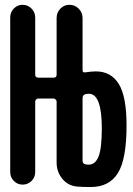

<svg xmlns="http://www.w3.org/2000/svg" viewBox="-20 -750 540 780"><path d="M315.4 -351.6V-97.7Q315.4 -85.9 325.2 -83Q331.1 -81.1 340.8 -81.1Q367.2 -81.1 380.4 -114.3Q393.6 -147.5 393.6 -228.5Q393.6 -368.2 341.8 -369.1Q335.9 -369.1 326.2 -367.2Q315.4 -363.3 315.4 -351.6ZM21.5 -50.8V-678.7Q21.5 -700.2 36.1 -715.3Q50.8 -730.5 71.8 -730.5Q92.8 -730.5 107.9 -715.3Q123 -700.2 123 -678.7V-446.3Q123 -435.5 134.8 -434.6H198.2Q210 -434.6 210 -446.3V-676.8Q210 -699.2 225.1 -714.8Q240.2 -730.5 262.2 -730.5Q284.2 -730.5 299.8 -714.8Q315.4 -699.2 315.4 -676.8V-464.8Q315.4 -454.1 326.2 -456.1Q354.5 -460 369.1 -460Q430.7 -460 462.4 -409.2Q494.1 -358.4 494.1 -240.2Q494.1 -103.5 459 -46.9Q423.8 9.8 348.6 9.8Q311.5 9.8 293 7.8Q256.8 4.9 233.4 -23.4Q210 -51.8 210 -89.8V-337.9Q210 -341.8 206.1 -345.7Q202.1 -349.6 198.2 -349.6H134.8Q129.9 -349.6 126.5 -345.7Q123 -341.8 123 -337.9V-50.8Q123 -29.3 107.9 -14.6Q92.8 0 71.8 0Q50.8 0 36.1 -15.1Q21.5 -30.3 21.5 -50.8Z"/></svg>

Font: Rounded-X Mgen+ 1mn medium
Style: Regular
Weight: 500
Designer: [Source Han Sans]
Ryoko NISHIZUKA  (kana & ideographs); Paul D. Hunt (Latin, Greek & Cyrillic); Wenlong ZHANG  (bopomofo
Version: Version 1.059.20150602